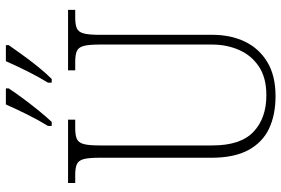

<svg xmlns="http://www.w3.org/2000/svg" viewBox="-176 -796 981 670"><g transform="rotate(-90 315.0 -460.5)"><path d="M315 10Q250 10 202 -12.5Q154 -35 127 -84.5Q100 -134 100 -214V-607Q100 -643 95 -660.5Q90 -678 77 -683.5Q64 -689 40 -689H12V-714H233V-689H203Q179 -689 166 -683.5Q153 -678 148 -660Q143 -642 143 -605V-210Q143 -112 190.5 -67Q238 -22 318 -22Q380 -22 419 -48.5Q458 -75 476.5 -118Q495 -161 495 -211V-606Q495 -642 490 -660Q485 -678 472 -683.5Q459 -689 435 -689H405V-714H616V-689H589Q565 -689 552 -683.5Q539 -678 534 -660Q529 -642 529 -605V-210Q529 -147 505.5 -97.5Q482 -48 434.5 -19Q387 10 315 10ZM362 -784Q383 -818 402.5 -857.5Q422 -897 437 -931H493V-921Q481 -904 461 -876Q441 -848 418 -819.5Q395 -791 375 -771H362ZM211 -784Q232 -818 251.5 -857.5Q271 -897 286 -931H342V-921Q331 -904 310.5 -876Q290 -848 267 -819.5Q244 -791 225 -771H211Z"/></g></svg>

Font: Noto Serif Lao SemiCondensed ExtraLight
Style: Regular
Weight: 200
Width: 4
Designer: Monotype Design Team
Foundry: Monotype Imaging Inc.
Version: Version 2.003; ttfautohint (v1.8.4.7-5d5b)